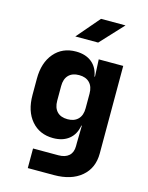

<svg xmlns="http://www.w3.org/2000/svg" viewBox="-139 -871 878 1136"><g transform="rotate(15 300.0 -302.5)"><path d="M384 -550H534V-14Q534 76 472.5 128Q411 180 305 180H145V60H300Q342 60 364.5 39.5Q387 19 387 -19V-40L389 -145H386Q377 -90 339.5 -60Q302 -30 243 -30Q160 -30 110 -88Q60 -146 60 -245V-345Q60 -443 110 -501.5Q160 -560 243 -560Q302 -560 339.5 -530Q377 -500 386 -445H389ZM384 -250V-340Q384 -383 361 -406.5Q338 -430 297 -430Q255 -430 232.5 -406.5Q210 -383 210 -340V-250Q210 -207 232.5 -183.5Q255 -160 297 -160Q338 -160 361 -183.5Q384 -207 384 -250ZM355 -645H215L335 -785H485Z"/></g></svg>

Font: JetBrains Mono Extra Bold
Style: Regular
Weight: 800
Monospace: yes
Designer: Philipp Nurullin, Konstantin Bulenkov
Foundry: JetBrains
Version: 2.002